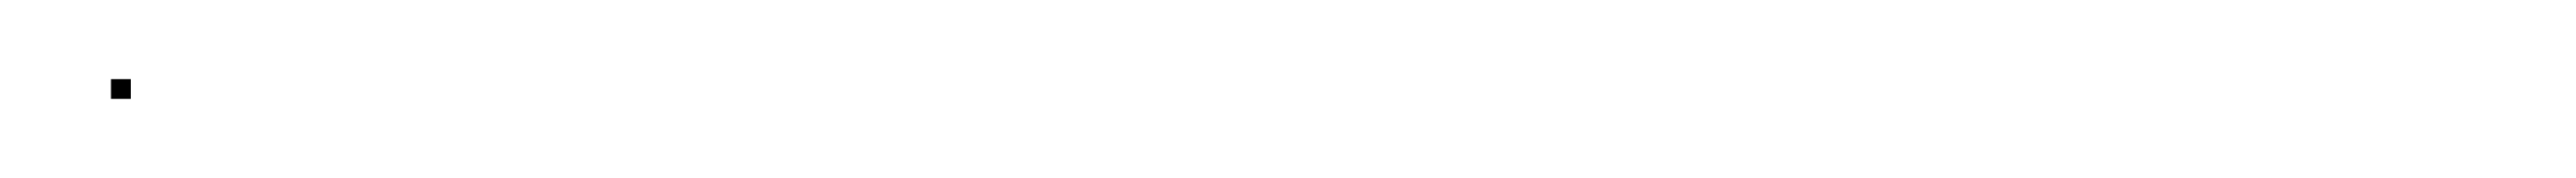

<svg xmlns="http://www.w3.org/2000/svg" viewBox="-20 -17 650 45"><path d="M8 8V3H13V8Z"/></svg>

Font: FRB American Cursive Just Beginnings
Style: Italic
Weight: 400
Italic angle: -25°
Version: Version 2.0;Modular Font Editor K font №1